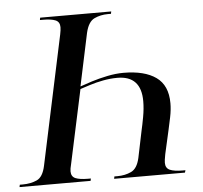

<svg xmlns="http://www.w3.org/2000/svg" viewBox="-60 -768 868 821"><g transform="rotate(-5 373.5 -357.0)"><path d="M447 -714 445 -704H432Q400 -704 373.5 -691.5Q347 -679 336 -632L288 -406Q307 -413 338.5 -423Q370 -433 406.5 -440.5Q443 -448 476 -448Q566 -448 615.5 -413Q665 -378 665 -301Q665 -273 658.5 -241.5Q652 -210 647 -188L624 -86Q621 -72 620 -62.5Q619 -53 619 -49Q619 -26 637.5 -18Q656 -10 691 -10H704L701 0H397L399 -10H412Q445 -10 471.5 -22.5Q498 -35 508 -80L532 -196Q537 -217 543.5 -252.5Q550 -288 550 -320Q550 -429 448 -429Q418 -429 386.5 -423Q355 -417 329 -408.5Q303 -400 287 -395L219 -78Q214 -59 214 -48Q214 -25 232.5 -17.5Q251 -10 285 -10H298L296 0H-9L-7 -10H6Q40 -10 66.5 -22Q93 -34 103 -81L221 -635Q225 -654 225 -666Q225 -689 206.5 -696.5Q188 -704 153 -704H140L142 -714Z"/></g></svg>

Font: Noto Serif Display Medium
Style: Italic
Weight: 500
Italic angle: -12°
Designer: Monotype Design Team
Foundry: Monotype Imaging Inc.
Version: Version 2.009